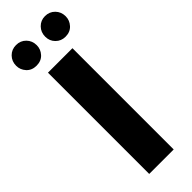

<svg xmlns="http://www.w3.org/2000/svg" viewBox="-329 -932 948 948"><g transform="rotate(-45 145.0 -457.5)"><path d="M0 0ZM0 0ZM230 0H59V-707H230ZM44 -771Q11 -771 -8.5 -792.5Q-28 -814 -28 -842Q-28 -873 -7.5 -894Q13 -915 44 -915Q75 -915 95.5 -894Q116 -873 116 -842Q116 -814 96.5 -792.5Q77 -771 44 -771ZM246 -771Q216 -771 195.5 -791.5Q175 -812 175 -842Q175 -873 195.5 -894Q216 -915 246 -915Q277 -915 297.5 -894Q318 -873 318 -842Q318 -814 298.5 -792.5Q279 -771 246 -771Z"/></g></svg>

Font: Ulagadi Sans
Style: Bold
Weight: 700
Designer: Ninad Kale (Devanagari), Jonny Pinhorn (Latin)
Foundry: Indian Type Foundry
Version: Version 3.01;March 29, 2020;FontCreator 12.0.0.2522 64-bit; 